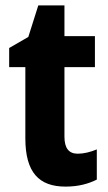

<svg xmlns="http://www.w3.org/2000/svg" viewBox="-20 -682 400 712"><path d="M268 -112C235 -112 219 -133 219 -175V-433H332V-548H219V-662H122L85 -545L14 -504V-433H74V-169C74 -42 125 10 223 10C270 10 307 0 339 -16V-128C315 -118 291 -112 268 -112Z"/></svg>

Font: Noto Sans Bengali Condensed
Style: Bold
Weight: 700
Width: 3
Designer: Joana Ranito - Universal Thirst; Jelle Bosma - Monotype Design Team
Foundry: Universal Thirst ehf.
Version: Version 3.000